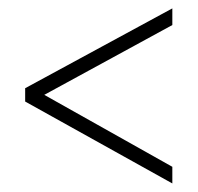

<svg xmlns="http://www.w3.org/2000/svg" viewBox="-20 -508 464 451"><path d="M39.1 -269.5V-300.8L384.8 -488.3V-449.2L84 -285.2L384.8 -116.2V-77.1Z"/></svg>

Font: Post No Bills Jaffna Light
Style: Regular
Weight: 300
Designer: Kosala Senevirathne, Siva Puranthara, Lasantha Premarathna, Tharique Azeez
Foundry: Mooniak
Version: Version 1.220 ; ttfautohint (v1.6)